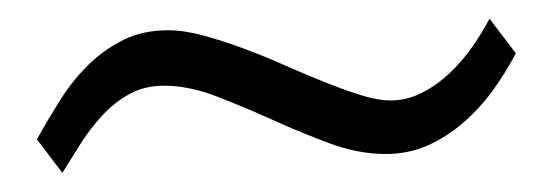

<svg xmlns="http://www.w3.org/2000/svg" viewBox="-20 -364 584 203"><path d="M525.4 -307.6Q515.1 -288.1 501.5 -269Q487.8 -250 470.5 -234.9Q453.1 -219.7 432.6 -210.4Q412.1 -201.2 387.7 -201.2Q358.9 -201.2 328.6 -212.4Q298.3 -223.6 268.1 -237.3Q237.8 -251 208.7 -262.2Q179.7 -273.4 153.3 -273.4Q132.8 -273.4 116.9 -264.6Q101.1 -255.9 88.4 -242.2Q75.7 -228.5 65.4 -212.4Q55.2 -196.3 45.9 -181.2L19 -216.8Q30.8 -237.8 43.7 -258.3Q56.6 -278.8 73.2 -295.2Q89.8 -311.5 110.4 -321.8Q130.9 -332 157.7 -332Q174.8 -332 195.3 -326.4Q215.8 -320.8 237.5 -312.7Q259.3 -304.7 281.2 -294.9Q303.2 -285.2 323.5 -277.1Q343.8 -269 361.6 -263.4Q379.4 -257.8 393.1 -257.8Q410.2 -257.8 426 -265.9Q441.9 -273.9 455.3 -286.6Q468.8 -299.3 479.5 -314.7Q490.2 -330.1 497.6 -344.2Z"/></svg>

Font: Doulos SIL Phon
Style: Regular
Weight: 400
Designer: Walt Agee, Victor Gaultney, Peter Martin, Debbi Hosken, Becca Hirsbrunner
Foundry: SIL International
Version: Version 5.000